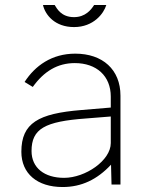

<svg xmlns="http://www.w3.org/2000/svg" viewBox="-20 -743 603 773"><path d="M408 -723H359C347 -704 324 -674 278 -674C226 -674 209 -709 200 -723H153C162 -683 201 -634 278 -634C357 -634 398 -689 408 -723ZM232 10C308 10 371 -20 427 -80L429 0H465V-358C465 -463 393 -527 283 -527C188 -527 121 -478 79 -413L112 -393C157 -456 212 -489 281 -489C369 -489 426 -437 426 -354V-310L307 -300C135 -286 66 -248 66 -132C66 -44 130 10 232 10ZM238 -27C159 -27 107 -67 107 -135C107 -225 161 -254 326 -266L426 -274V-167C426 -97 324 -27 238 -27Z"/></svg>

Font: United Sans Thin
Style: Regular
Weight: 100
Designer: Pablo Impallari, Rodrigo Fuenzalida (Modified by Dan O. Williams)
Version: Version 1.000;PS 001.000;hotconv 1.0.88;makeotf.lib2.5.64775